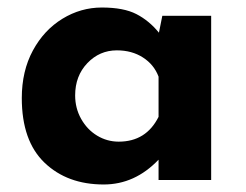

<svg xmlns="http://www.w3.org/2000/svg" viewBox="-20 -479 654 511"><path d="M542 -437V0H402V-54Q339 12 256 12Q159 12 98.5 -46Q38 -104 38 -218Q38 -290 67.5 -344.5Q97 -399 146 -429Q195 -459 251 -459Q309 -459 343 -441.5Q377 -424 403 -392L412 -437ZM402 -168V-275Q390 -307 360.5 -326Q331 -345 291 -345Q245 -345 212.5 -311Q180 -277 180 -225Q180 -191 196 -162.5Q212 -134 238.5 -118Q265 -102 296 -102Q369 -102 402 -168Z"/></svg>

Font: Josefin Sans
Style: Bold
Weight: 700
Designer: Santiago Orozco
Foundry: Typemade
Version: Version 2.000